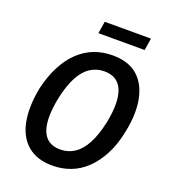

<svg xmlns="http://www.w3.org/2000/svg" viewBox="-158 -996 987 1120"><g transform="rotate(20 335.5 -436.5)"><path d="M297 10Q201 10 143 -39Q85 -88 67.5 -177Q50 -266 73 -386Q92 -469 124.5 -531Q157 -593 200.5 -634Q244 -675 296.5 -695Q349 -715 409 -715Q507 -715 563.5 -666.5Q620 -618 638 -529Q656 -440 631 -321Q614 -236 581 -174Q548 -112 505 -71Q462 -30 409 -10Q356 10 297 10ZM308 -94Q357 -94 396 -120Q435 -146 463.5 -199.5Q492 -253 510 -336Q537 -471 508 -541Q479 -611 396 -611Q348 -611 309 -585.5Q270 -560 242 -507Q214 -454 196 -370Q169 -234 197 -164Q225 -94 308 -94ZM286 -808 298 -883H585L573 -808Z"/></g></svg>

Font: Nunito Sans 10pt Condensed
Style: Bold Italic
Weight: 700
Width: 3
Italic angle: -9°
Designer: Vernon Adams
Foundry: Vernon Adams
Version: Version 3.101;gftools[0.9.27]